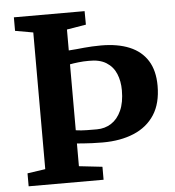

<svg xmlns="http://www.w3.org/2000/svg" viewBox="-53 -792 768 841"><g transform="rotate(-5 331.0 -371.5)"><path d="M118 -68.5V-669.5L39 -683.5V-743H350L350.5 -683.5L266 -669.5V-577.5Q284.5 -578.5 300.8 -580.2Q317 -582 334 -583.5Q351 -585 369.2 -586Q387.5 -587 408.5 -587Q481.5 -587 533.2 -565.5Q585 -544 612.5 -500.2Q640 -456.5 640 -389.5Q640 -312.5 607.8 -262.5Q575.5 -212.5 516.8 -187.8Q458 -163 379 -163Q354 -163 333 -164Q312 -165 295.2 -166.2Q278.5 -167.5 266 -168.5V-68.5L368.5 -57V0H39V-57ZM358.5 -222.5Q394 -222.5 422 -240.5Q450 -258.5 466.2 -294.2Q482.5 -330 482.5 -383.5Q482.5 -424 469 -456.2Q455.5 -488.5 426 -507Q396.5 -525.5 348.5 -524.5Q325.5 -524.5 303.5 -522Q281.5 -519.5 266 -516.5V-226.5Q290 -223 314 -222.8Q338 -222.5 358.5 -222.5Z"/></g></svg>

Font: Merriweather 24pt
Style: Bold
Weight: 700
Designer: Eben Sorkin
Foundry: Eben Sorkin
Version: Version 2.100